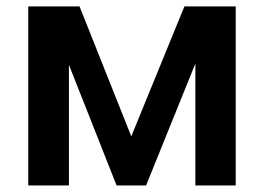

<svg xmlns="http://www.w3.org/2000/svg" viewBox="-20 -565 802 585"><path d="M380 -149.5 541.9 -545.5H698.2V0H575.3V-371.4L425.1 0H335.2L190 -367.5V0H66.1V-545.5H222.3Z"/></svg>

Font: Inter Zeller Semi Bold
Style: Regular
Weight: 600
Designer: Rasmus Andersson; Joe Bland
Foundry: zeller
Version: Version 3.015;git-dec3a8cb1